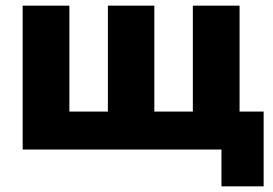

<svg xmlns="http://www.w3.org/2000/svg" viewBox="-20 -528 964 678"><path d="M762 130V0H60V-508H225V-134H361V-508H525V-134H661V-508H826V-134H911V130Z"/></svg>

Font: Mulish Black
Style: Regular
Weight: 900
Designer: Vernon Adams
Foundry: Vernon Adams
Version: Version 3.603; ttfautohint (v1.8.3)